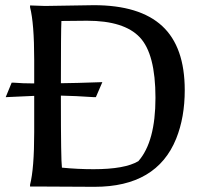

<svg xmlns="http://www.w3.org/2000/svg" viewBox="-20 -721 782 741"><path d="M154 -698Q339 -701 342 -701Q519 -701 606 -620.5Q693 -540 693 -373Q693 -268 660 -186Q585 0 345 0L155 -1H96V-8Q112 -70 112 -211V-351L2 -346L25 -402H32Q68 -399 112 -399V-490Q112 -631 96 -693V-700ZM341 -68Q462 -68 514 -99Q580 -174 580 -343.5Q580 -513 519.5 -577Q459 -641 316 -641Q313 -641 217 -640Q215 -603 215 -400H226Q259 -400 375 -404L350 -346H343Q270 -351 215 -352V-334Q215 -104 219 -74Q279 -68 341 -68Z"/></svg>

Font: Asul
Style: Regular
Weight: 400
Designer: Mariela Monsalve
Foundry: Mariela Monsalve
Version: Version 1.002